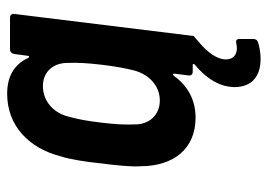

<svg xmlns="http://www.w3.org/2000/svg" viewBox="-126 -433 749 537"><g transform="rotate(-90 248.5 -164.5)"><path d="M395 122C373 127 353 120 351 96C349 70 370 41 402 15C408 10 413 5 416 3C417 1 417 -1 417 -3L478 -499C479 -506 475 -511 468 -511H379C372 -511 367 -506 366 -499L361 -462C361 -457 358 -456 355 -460C337 -500 302 -519 255 -519C166 -519 103 -459 80 -370C71 -343 64 -296 60 -256C55 -218 50 -171 52 -147C52 -53 101 8 188 8C236 8 277 -13 305 -53C309 -57 311 -56 311 -51L306 -12C305 -5 309 0 316 0H335C339 0 339 3 336 6C288 46 270 88 274 128C282 199 358 195 398 183C406 180 408 176 408 168V131C408 122 403 120 395 122ZM320 -164C309 -123 278 -92 236 -92C195 -92 168 -122 169 -164C168 -189 169 -213 174 -256C179 -298 184 -323 191 -348C201 -389 234 -419 276 -419C317 -419 342 -389 341 -348C342 -323 341 -298 336 -255C331 -213 326 -189 320 -164Z"/></g></svg>

Font: Barlow Semi Condensed SemiBold
Style: Italic
Weight: 600
Width: 4
Italic angle: -7°
Designer: Jeremy Tribby
Foundry: Tribby Type
Version: Version 1.422;hotconv 1.0.109;makeotfexe 2.5.65596